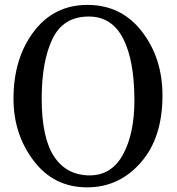

<svg xmlns="http://www.w3.org/2000/svg" viewBox="-20 -766 735 798"><path d="M342.3 12.7Q203.6 12.7 119.9 -97.9Q36.1 -208.5 36.1 -355.5Q36.1 -522.9 120.1 -634.3Q204.1 -745.6 343.3 -745.6Q484.4 -745.6 569.8 -635Q655.3 -524.4 655.3 -369.1Q655.3 -192.9 564.9 -90.1Q474.6 12.7 342.3 12.7ZM353 -37.1Q443.8 -37.1 491.2 -123.8Q538.6 -210.4 538.6 -349.1Q538.6 -514.6 491.7 -606Q444.8 -697.3 349.1 -697.3Q242.7 -697.3 198 -604.2Q153.3 -511.2 153.3 -356.4Q153.3 -192.4 205.3 -114.7Q257.3 -37.1 353 -37.1Z"/></svg>

Font: Munson
Style: Regular
Weight: 400
Designer: Paul James MIller
Foundry: High-Logic / Made with FontCreator
Version: Version 2.10;May 5, 2019;FontCreator 11.5.0.2430 64-bit